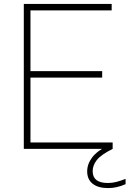

<svg xmlns="http://www.w3.org/2000/svg" viewBox="-20 -760 661 980"><path d="M101.5 0V-740H550V-707H135.5V-397H501.5V-364H135.5V-33H555V0ZM532 200Q480.5 200 452.8 177.8Q425 155.5 425 115Q425 77 450.8 43Q476.5 9 542.5 -24L555 0Q495 30 474 57Q453 84 453 114Q453 174 530.5 174Q551.5 174 572.2 169Q593 164 621 153V180Q576 200 532 200Z"/></svg>

Font: Encode Sans Semi Expanded Thin
Style: Regular
Weight: 100
Width: 6
Designer: Multiple Designers
Foundry: Impallari Type
Version: Version 3.000; ttfautohint (v1.8.3) -l 8 -r 50 -G 200 -x 14 